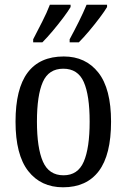

<svg xmlns="http://www.w3.org/2000/svg" viewBox="-20 -786 538 816"><path d="M248 10Q154 10 100 -59Q46 -128 46 -269Q46 -409 97.5 -477.5Q149 -546 251 -546Q344 -546 398 -477.5Q452 -409 452 -269Q452 -128 400 -59Q348 10 248 10ZM250 -41Q311 -41 336 -99Q361 -157 361 -269Q361 -381 336 -437.5Q311 -494 249 -494Q187 -494 162 -437.5Q137 -381 137 -269Q137 -157 162.5 -99Q188 -41 250 -41ZM276 -619Q296 -656 315 -694Q334 -732 348 -766H435V-756Q425 -739 404 -711Q383 -683 359 -654.5Q335 -626 315 -606H276ZM121 -619Q140 -656 159.5 -694Q179 -732 192 -766H280V-756Q270 -739 249 -711Q228 -683 204 -654.5Q180 -626 160 -606H121Z"/></svg>

Font: Noto Serif Condensed
Style: Regular
Weight: 400
Width: 3
Designer: Monotype Design Team
Foundry: Monotype Imaging Inc.
Version: Version 2.013; ttfautohint (v1.8.4.7-5d5b)